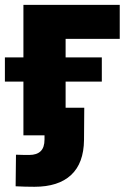

<svg xmlns="http://www.w3.org/2000/svg" viewBox="-45 -542 520 769"><path d="M434.6 -522.5V-386.2H217.8V0H48.8V-522.5ZM-25.4 -215.3V-312H362.8V-215.3ZM92.8 206.1Q73.7 206.1 55.2 205.6Q36.6 205.1 17.6 204.1L19 77.6Q31.7 78.1 45.7 78.4Q59.6 78.6 72.3 78.6Q102.1 78.6 117.7 63.7Q133.3 48.8 133.3 16.6V0H79.1V-110.4H292.5L291.5 18.6Q290.5 111.8 239.7 158.9Q189 206.1 92.8 206.1Z"/></svg>

Font: Inter 28pt ExtraBold
Style: Regular
Weight: 800
Designer: Rasmus Andersson
Foundry: rsms
Version: Version 4.001;git-66647c0bb